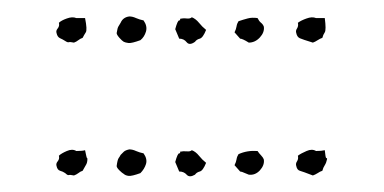

<svg xmlns="http://www.w3.org/2000/svg" viewBox="-20 -451 474 237"><path d="M85 -265.6Q86.9 -255.9 87.4 -255.9Q87.9 -255.9 87.9 -254.9Q87.9 -250 85.9 -247.1Q84 -244.1 82 -240.2Q79.1 -239.3 76.7 -237.3Q74.2 -235.4 71.3 -234.4Q66.4 -235.4 64.9 -234.9Q63.5 -234.4 60.5 -237.3Q57.6 -239.3 54.2 -240.2Q50.8 -241.2 49.8 -246.1Q48.8 -249 51.3 -252Q53.7 -254.9 52.7 -258.8Q55.7 -261.7 62.5 -264.6Q69.3 -267.6 74.2 -264.6Q82 -264.6 85 -265.6ZM380.9 -265.6Q381.8 -255.9 382.8 -255.9Q383.8 -255.9 383.8 -254.9Q382.8 -250 380.9 -247.1Q378.9 -244.1 377.9 -240.2Q375 -239.3 372.1 -237.3Q369.1 -235.4 366.2 -234.4Q353.5 -239.3 350.1 -240.2Q346.7 -241.2 345.7 -246.1Q344.7 -249 346.7 -252Q348.6 -254.9 347.7 -258.8Q351.6 -261.7 358.4 -264.6Q365.2 -267.6 370.1 -264.6Q377 -264.6 380.9 -265.6ZM157.2 -261.7Q162.1 -254.9 160.2 -248.5Q158.2 -242.2 153.3 -237.3Q142.6 -233.4 138.7 -233.9Q134.8 -234.4 132.8 -236.3Q130.9 -237.3 127.4 -240.7Q124 -244.1 124 -246.1Q125 -253.9 126.5 -255.9Q127.9 -257.8 128.9 -259.8Q130.9 -261.7 132.8 -263.7Q134.8 -265.6 139.6 -266.6Q143.6 -266.6 147.9 -264.6Q152.3 -262.7 157.2 -261.7ZM234.4 -250Q230.5 -240.2 226.6 -239.3Q222.7 -238.3 220.7 -235.4Q213.9 -231.4 210.4 -235.4Q207 -239.3 201.2 -239.3L196.3 -251Q199.2 -261.7 201.2 -261.7Q203.1 -261.7 202.1 -263.7Q206.1 -264.6 210.4 -264.2Q214.8 -263.7 216.8 -265.6Q221.7 -263.7 225.6 -258.8Q229.5 -253.9 234.4 -250ZM269.5 -247.1Q271.5 -251 272 -254.4Q272.5 -257.8 274.4 -260.7Q285.2 -265.6 297.9 -264.6Q299.8 -261.7 302.2 -259.3Q304.7 -256.8 305.7 -253.9Q306.6 -247.1 300.8 -240.7Q294.9 -234.4 287.1 -235.4Q280.3 -238.3 278.8 -238.8Q277.3 -239.3 276.4 -239.3ZM85 -428.7Q87.9 -414.1 85.9 -411.1Q84 -408.2 82 -404.3Q79.1 -403.3 76.7 -401.4Q74.2 -399.4 71.3 -398.4Q66.4 -399.4 64.9 -398.9Q63.5 -398.4 60.5 -400.4Q57.6 -402.3 54.2 -403.8Q50.8 -405.3 49.8 -410.2Q48.8 -413.1 51.3 -416Q53.7 -418.9 52.7 -422.9Q55.7 -425.8 62.5 -428.2Q69.3 -430.7 74.2 -428.7ZM380.9 -428.7Q382.8 -414.1 380.9 -411.1Q378.9 -408.2 377.9 -404.3Q375 -403.3 372.1 -401.4Q369.1 -399.4 366.2 -398.4Q353.5 -402.3 350.1 -403.8Q346.7 -405.3 345.7 -410.2Q344.7 -413.1 346.7 -416Q348.6 -418.9 347.7 -422.9Q351.6 -425.8 358.4 -428.2Q365.2 -430.7 370.1 -428.7ZM157.2 -425.8Q162.1 -418.9 160.2 -412.1Q158.2 -405.3 153.3 -401.4Q142.6 -397.5 138.7 -397.9Q134.8 -398.4 132.8 -399.4Q130.9 -400.4 127.4 -404.3Q124 -408.2 124 -410.2Q125 -417 126.5 -418.9Q127.9 -420.9 128.9 -422.9Q131.8 -429.7 139.6 -430.7Q143.6 -430.7 147.9 -428.7Q152.3 -426.8 157.2 -425.8ZM234.4 -414.1Q230.5 -404.3 226.6 -403.3Q222.7 -402.3 220.7 -399.4Q213.9 -394.5 210.4 -398.9Q207 -403.3 201.2 -403.3L196.3 -415Q199.2 -425.8 201.2 -425.8Q203.1 -425.8 202.1 -427.7Q206.1 -428.7 210.4 -428.2Q214.8 -427.7 216.8 -429.7Q221.7 -427.7 225.6 -422.9Q229.5 -418 234.4 -414.1ZM269.5 -411.1Q271.5 -415 272 -418.5Q272.5 -421.9 274.4 -424.8Q280.3 -426.8 285.6 -428.2Q291 -429.7 297.9 -428.7Q299.8 -424.8 302.2 -422.9Q304.7 -420.9 305.7 -418Q306.6 -411.1 300.8 -404.8Q294.9 -398.4 287.1 -398.4Q279.3 -403.3 276.4 -403.3Z"/></svg>

Font: Codystar
Style: Light
Weight: 300
Version: Version 1.000